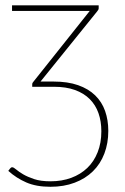

<svg xmlns="http://www.w3.org/2000/svg" viewBox="-20 -513 467 718"><path d="M11 0ZM100.5 -197Q100.5 -201 101.8 -203.2Q103 -205.5 105 -207.5L315.5 -472H25V-493H349V-482Q349 -476.5 343 -470L131.5 -208H181Q233.5 -208 272 -194.5Q310.5 -181 335.8 -156.5Q361 -132 373 -98Q385 -64 385 -23.5Q385 23 370.2 61.5Q355.5 100 327.5 127.5Q299.5 155 259.2 170.2Q219 185.5 168.5 185.5Q115.5 185.5 78.2 169.2Q41 153 11 126L17.5 117.5Q21 112.5 25.5 112.5Q31 112.5 40.5 120.8Q50 129 66.5 138.8Q83 148.5 107.8 156.8Q132.5 165 169 165Q211.5 165 246.5 152Q281.5 139 306.5 115Q331.5 91 345.2 56.2Q359 21.5 359 -22Q359 -59.5 348.2 -90Q337.5 -120.5 315.5 -142.5Q293.5 -164.5 260.2 -176.5Q227 -188.5 181.5 -188.5H100.5Z"/></svg>

Font: Lato Thin
Style: Regular
Weight: 200
Designer: Lukasz Dziedzic
Foundry: tyPoland Lukasz Dziedzic
Version: Version 2.007; 2014-02-27